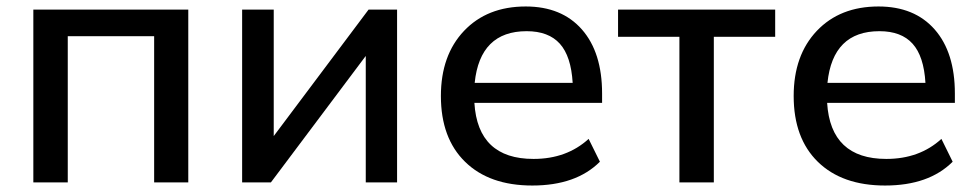

<svg xmlns="http://www.w3.org/2000/svg" viewBox="-20 -569 3044 599"><path d="M84 0V-539.1H567.4V0H460.9V-456.1H191.4V0Z M735.4 0V-539.1H834V-144.5L1129.9 -539.1H1218.8V0H1121.1V-394.5L825.2 0Z M1640.6 9.8Q1506.8 9.8 1431.2 -64Q1355.5 -137.7 1355.5 -269.5Q1355.5 -396.5 1427.7 -472.7Q1500 -548.8 1620.1 -548.8Q1732.4 -548.8 1795.4 -477.1Q1858.4 -405.3 1858.4 -277.3V-248H1460Q1470.7 -73.2 1644.5 -73.2Q1748 -73.2 1816.4 -135.7L1851.6 -64.5Q1777.3 9.8 1640.6 9.8ZM1460.9 -310.5H1766.6Q1761.7 -393.6 1726.6 -432.6Q1691.4 -471.7 1623 -471.7Q1477.5 -471.7 1460.9 -310.5Z M2099.6 0V-454.1H1908.2V-539.1H2398.4V-454.1H2207V0Z M2741.2 9.8Q2607.4 9.8 2531.7 -64Q2456.1 -137.7 2456.1 -269.5Q2456.1 -396.5 2528.3 -472.7Q2600.6 -548.8 2720.7 -548.8Q2833 -548.8 2896 -477.1Q2959 -405.3 2959 -277.3V-248H2560.5Q2571.3 -73.2 2745.1 -73.2Q2848.6 -73.2 2917 -135.7L2952.1 -64.5Q2877.9 9.8 2741.2 9.8ZM2561.5 -310.5H2867.2Q2862.3 -393.6 2827.1 -432.6Q2792 -471.7 2723.6 -471.7Q2578.1 -471.7 2561.5 -310.5Z"/></svg>

Font: Min Sans Medium
Style: Regular
Weight: 500
Designer: Jinseong-Kim, NotoSansCJK, Nunito
Foundry: Jinseong-Kim
Version: Version 1.400;Glyphs 3.1.2 (3151)